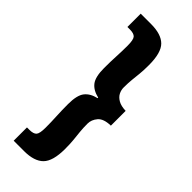

<svg xmlns="http://www.w3.org/2000/svg" viewBox="-280 -738 919 919"><g transform="rotate(45 180.0 -278.0)"><path d="M52 152V62H68Q96 62 106 50.5Q116 39 116 0Q116 -38 114 -75.5Q112 -113 112 -156Q112 -216 132 -241.5Q152 -267 192 -276V-280Q152 -289 132 -314.5Q112 -340 112 -400Q112 -444 114 -481Q116 -518 116 -556Q116 -595 106 -606.5Q96 -618 68 -618H52V-708H122Q191 -708 222.5 -676.5Q254 -645 254 -562Q254 -527 251.5 -502.5Q249 -478 246.5 -454.5Q244 -431 244 -400Q244 -383 252 -367Q260 -351 279 -340Q298 -329 330 -328V-228Q282 -227 263 -204.5Q244 -182 244 -156Q244 -125 246.5 -101.5Q249 -78 251.5 -53.5Q254 -29 254 6Q254 88 222.5 120Q191 152 122 152Z"/></g></svg>

Font: Source Sans 3 Black
Style: Regular
Weight: 900
Designer: Paul D. Hunt
Foundry: Adobe
Version: Version 3.046;hotconv 1.0.118;makeotfexe 2.5.65603